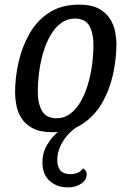

<svg xmlns="http://www.w3.org/2000/svg" viewBox="-20 -550 559 828"><path d="M205 20Q153 20 121 3Q89 -14 72.5 -40.5Q56 -67 50.5 -96.5Q45 -126 45 -150Q45 -217 60.5 -284Q76 -351 108.5 -407Q141 -463 193.5 -496.5Q246 -530 321 -530Q374 -530 405.5 -513Q437 -496 454 -469.5Q471 -443 476.5 -413.5Q482 -384 482 -360Q482 -293 466.5 -225.5Q451 -158 418 -102.5Q385 -47 332.5 -13.5Q280 20 205 20ZM225 -40Q257 -40 282.5 -59Q308 -78 327 -110.5Q346 -143 358.5 -184Q371 -225 377 -269.5Q383 -314 383 -357Q383 -406 365.5 -438Q348 -470 302 -470Q270 -470 244 -451Q218 -432 199 -400Q180 -368 167.5 -327Q155 -286 149 -241Q143 -196 143 -153Q143 -104 161 -72Q179 -40 225 -40ZM274 258Q225 258 194 230Q163 202 163 151Q163 108 184 73Q205 38 236 13.5Q267 -11 296 -22L327 -19V-12Q281 14 254 55.5Q227 97 227 140Q227 201 283 201Q300 201 315 195Q330 189 338 176Q345 180 349.5 186.5Q354 193 354 201Q354 225 331 241.5Q308 258 274 258Z"/></svg>

Font: Sansita Swashed Light
Style: Regular
Weight: 300
Designer: Pablo Cosgaya
Foundry: Omnibus-Type
Version: Version 1.003